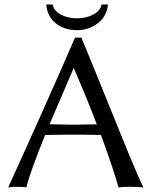

<svg xmlns="http://www.w3.org/2000/svg" viewBox="-20 -824 669 847"><path d="M456.1 -804.2Q452.1 -753.4 412.1 -722.2Q372.1 -690.9 319.8 -690.9Q263.7 -690.9 225.8 -721.4Q188 -752 184.1 -804.2H211.9Q217.8 -776.4 248.3 -759.8Q278.8 -743.2 319.8 -743.2Q358.9 -743.2 390.9 -759.5Q422.9 -775.9 428.2 -804.2ZM407.2 -275.4Q385.7 -331.5 360.6 -393.1Q335.4 -454.6 306.2 -522H304.2L198.7 -275.9Q210.4 -275.9 248.5 -274.9Q286.6 -273.9 303.2 -273.9Q345.7 -273.9 407.2 -275.4ZM179.2 -228.5Q150.4 -157.7 128.9 -99.1Q107.4 -40.5 96.2 2.9Q84 0 50.8 0Q27.8 0 16.1 2.9Q186 -370.1 311 -658.2H338.9Q373 -577.1 435.5 -422.1Q498 -267.1 544.4 -154.1Q590.8 -41 612.8 2.9Q595.7 0 553.2 0Q520 0 502.9 2.9Q501 -3.9 498.3 -12.9Q495.6 -22 491 -37.4Q486.3 -52.7 480 -72Q473.6 -91.3 465.8 -114.5Q458 -137.7 447.5 -167.5Q437 -197.3 425.3 -228.5Q392.6 -229.5 363.3 -229.7Q334 -230 308.1 -230Q251 -230 179.2 -228.5Z"/></svg>

Font: Biolilbert
Style: Regular
Weight: 400
Designer: Philipp H. Poll
Foundry: Philipp H. Poll
Version: Version 1.1.0